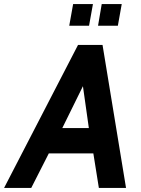

<svg xmlns="http://www.w3.org/2000/svg" viewBox="-63 -920 690 940"><path d="M554 0H421L394 -169H176L90 0H-43L319 -700H439ZM372 -293 343 -498 242 -293ZM514 -794H417L435 -900H533ZM373 -794H276L295 -900H392Z"/></svg>

Font: Cabin
Style: Bold Italic
Weight: 700
Designer: Pablo Impallari
Foundry: Pablo Impallari. www.impallari.com Igino Marini. www.ikern.com
Version: Version 1.005